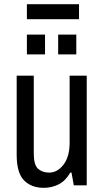

<svg xmlns="http://www.w3.org/2000/svg" viewBox="-20 -889 496 921"><path d="M190 12Q131 12 95.5 -23.5Q60 -59 60 -147V-526H142V-153Q142 -98 162.5 -79.5Q183 -61 216 -61Q255 -61 284.5 -99Q314 -137 314 -205V-526H396V0H334L323 -61H317Q295 -22 262 -5Q229 12 190 12ZM259 -628V-723H346V-628ZM109 -628V-723H196V-628ZM109 -797V-869H359V-797Z"/></svg>

Font: Archivo Narrow
Style: Regular
Weight: 400
Designer: Hector Gatti
Foundry: Omnibus-Type
Version: Version 3.002